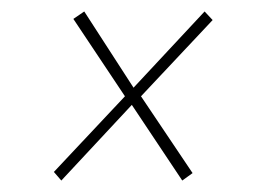

<svg xmlns="http://www.w3.org/2000/svg" viewBox="-20 -475 450 335"><path d="M337 -455 351 -440 226 -307 316 -173 298 -160 210 -292 87 -160 74 -175 198 -307 108 -442 127 -455 213 -322Z"/></svg>

Font: Fira Sans Extra Condensed Thin
Style: Italic
Weight: 250
Width: 3
Italic angle: -8°
Designer: Carrois Corporate & Edenspiekermann AG
Foundry: Carrois Corporate GbR & Edenspiekermann AG
Version: Version 4.203